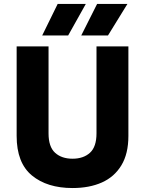

<svg xmlns="http://www.w3.org/2000/svg" viewBox="-20 -934 732 969"><path d="M346 15Q218 15 141 -48.5Q64 -112 64 -248V-700H225V-261Q225 -193 258 -163Q291 -133 346 -133Q401 -133 434 -163Q467 -193 467 -261V-700H628V-248Q628 -158 592.5 -99.5Q557 -41 494 -13Q431 15 346 15ZM193 -755 271 -914H413L324 -755ZM390 -755 470 -914H623L525 -755Z"/></svg>

Font: SUSE ExtraBold
Style: Regular
Weight: 800
Designer: Rene Bieder
Foundry: SUSE
Version: Version 1.000